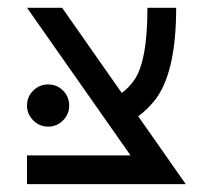

<svg xmlns="http://www.w3.org/2000/svg" viewBox="-20 -469 542 489"><path d="M312.5 -73.2 48.8 -449.2H138.2L290 -232.4Q306.2 -243.7 319.8 -262.2Q355.5 -309.1 355.5 -449.2H428.7Q428.7 -278.8 371.6 -210.4Q353 -188 332 -172.9L453.1 0H48.8V-73.2ZM102.5 -146.5Q80.6 -146.5 64.7 -162.4Q48.8 -178.2 48.8 -200.2Q48.8 -222.7 64.7 -238.3Q80.6 -253.9 102.5 -253.9Q125 -253.9 140.6 -238.3Q156.2 -222.7 156.2 -200.2Q156.2 -178.2 140.6 -162.4Q125 -146.5 102.5 -146.5Z"/></svg>

Font: Catrinity
Style: Regular
Weight: 400
Designer: Alexander Lange
Foundry: High-Logic / Made with FontCreator
Version: Version 2.090;May 20, 2024;FontCreator 15.0.0.2974 64-bit